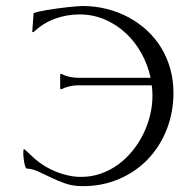

<svg xmlns="http://www.w3.org/2000/svg" viewBox="-20 -618 623 648"><path d="M248 -569.3Q205.1 -569.3 165.3 -554.7Q125.5 -540 94.2 -510.3L89.8 -509.3L88.9 -511.7L93.3 -573.2Q97.7 -575.7 109.9 -578.6Q122.1 -581.5 138.4 -584.2Q154.8 -586.9 173.1 -589.4Q191.4 -591.8 208.5 -593.8Q225.6 -595.7 239 -596.7Q252.4 -597.7 258.8 -597.7Q300.8 -597.7 339.8 -587.9Q378.9 -578.1 412.8 -560.1Q446.8 -542 475.1 -516.1Q503.4 -490.2 523.4 -457.8Q543.5 -425.3 554.4 -386.7Q565.4 -348.1 565.4 -305.2Q565.4 -238.8 542.7 -181.2Q520 -123.5 479.5 -81.1Q439 -38.6 382.6 -14.2Q326.2 10.3 258.8 10.3Q226.6 10.3 201.2 1.5Q175.8 -7.3 153.6 -18.1Q131.3 -28.8 111.1 -38.3Q90.8 -47.9 69.3 -49.3Q66.4 -51.3 64.5 -58.1Q62.5 -64.9 61.3 -72.8Q60.1 -80.6 59.3 -87.9Q58.6 -95.2 58.6 -98.6Q58.6 -102.1 58.8 -105.2Q59.1 -108.4 59.1 -111.8L61 -115.2Q70.8 -107.4 79.6 -98.6Q88.4 -89.8 98.1 -81.5Q113.3 -68.4 131.8 -57.1Q150.4 -45.9 170.7 -37.8Q190.9 -29.8 211.9 -25.4Q232.9 -21 253.4 -21Q289.1 -21 320.8 -32.2Q352.5 -43.5 379.2 -63Q405.8 -82.5 427.2 -108.9Q448.7 -135.3 463.6 -165.8Q478.5 -196.3 486.6 -229.5Q494.6 -262.7 494.6 -295.9Q494.6 -304.2 493.9 -313Q493.2 -321.8 492.2 -330.1H244.1Q229.5 -330.1 214.8 -326.7Q200.2 -323.2 187 -316.9H184.6L183.1 -319.8V-366.2L184.6 -368.7H187Q200.2 -361.8 214.8 -358.6Q229.5 -355.5 244.1 -355.5H488.3Q479 -398.4 457.8 -437.3Q436.5 -476.1 405.3 -505.4Q374 -534.7 334.2 -552Q294.4 -569.3 248 -569.3Z"/></svg>

Font: CAT Linz
Style: Regular
Weight: 400
Designer: Peter Wiegel
Foundry: Peter Wiegel
Version: Version 1.08